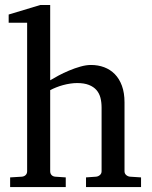

<svg xmlns="http://www.w3.org/2000/svg" viewBox="-20 -757 614 777"><path d="M328.1 0V-39.1L369.1 -42Q377.9 -43 384.5 -48.8Q391.1 -54.7 391.1 -64V-321.8Q391.1 -343.3 386.5 -361.3Q381.8 -379.4 370.4 -392.6Q358.9 -405.8 339.8 -413.3Q320.8 -420.9 292 -420.9Q278.8 -420.9 264.2 -418.7Q249.5 -416.5 235.1 -412.6Q220.7 -408.7 207.3 -403.3Q193.8 -397.9 183.1 -392.1V-64Q183.1 -54.7 188.5 -48.8Q193.8 -43 203.1 -42L246.1 -39.1V0H21V-39.1L68.8 -42Q78.1 -43 84 -48.8Q89.8 -54.7 89.8 -64V-665H15.1V-698.2L143.1 -736.8H183.1V-432.1Q196.8 -440.4 216.8 -451.2Q236.8 -461.9 259.5 -471.4Q282.2 -481 305.4 -487.5Q328.6 -494.1 348.1 -494.1Q377 -494.1 401.6 -484.9Q426.3 -475.6 444.6 -457Q462.9 -438.5 473.4 -409.9Q483.9 -381.3 483.9 -342.8V-64Q483.9 -54.7 490.5 -48.8Q497.1 -43 505.9 -42L550.8 -39.1V0Z"/></svg>

Font: BabelStone Ogham
Style: Italic
Weight: 400
Italic angle: -30°
Designer: Andrew West
Foundry: BabelStone
Version: Version 2.02 March 14, 2022